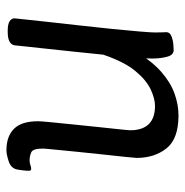

<svg xmlns="http://www.w3.org/2000/svg" viewBox="-9 -560 575 597"><g transform="rotate(90 278.5 -261.5)"><path d="M339 -529Q412 -529 441.5 -491.5Q471 -454 471 -399Q471 -394 468 -365Q465 -336 460.5 -295.5Q456 -255 452 -214Q448 -173 445 -143Q442 -113 442 -107Q442 -76 454 -71Q466 -66 478 -66Q487 -66 493.5 -68.5Q500 -71 505 -71Q511 -71 511 -64Q511 -63 510.5 -53.5Q510 -44 507 -27Q503 -8 481.5 -1Q460 6 447 6Q404 6 380.5 -17.5Q357 -41 357 -92Q357 -102 360 -132Q363 -162 367 -201.5Q371 -241 375 -279.5Q379 -318 382 -345.5Q385 -373 385 -379Q385 -417 366 -436.5Q347 -456 309 -456Q287 -456 258 -442.5Q229 -429 200.5 -394.5Q172 -360 150 -295Q145 -247 140 -198Q135 -149 130.5 -109Q126 -69 123.5 -44.5Q121 -20 121 -20Q118 2 79 2H75Q55 2 46 -4Q37 -10 37 -19Q37 -19 40 -47.5Q43 -76 48 -122Q53 -168 59 -220.5Q65 -273 70 -323Q75 -373 78 -409Q81 -445 81 -457Q81 -475 80.5 -480.5Q80 -486 80 -491Q80 -502 92.5 -507Q105 -512 118.5 -513Q132 -514 136 -514Q151 -514 156.5 -493.5Q162 -473 162 -447Q162 -427 160 -407.5Q158 -388 155 -377L142 -399Q171 -447 203.5 -475.5Q236 -504 270.5 -516.5Q305 -529 339 -529Z"/></g></svg>

Font: Asap VF Beta
Style: Italic
Weight: 400
Italic angle: -6°
Designer: Pablo Cosgaya
Foundry: Pablo Cosgaya
Version: Version 1.007